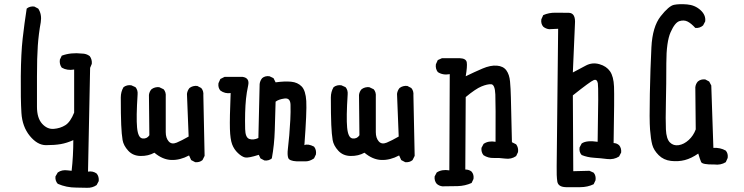

<svg xmlns="http://www.w3.org/2000/svg" viewBox="-20 -760 3540 914"><path d="M343 133Q296 133 255 115Q242 101 244 80L255 61Q275 47 302 51L321 53Q325 18 327 -19Q329 -56 329 -93Q298 -79 269 -74Q240 -69 199 -69Q158 -69 122 -113Q86 -157 82 -222.5Q78 -288 79 -397.5Q80 -507 88 -577.5Q96 -648 107 -719Q121 -731 143 -729L162 -719Q180 -692 174 -654Q164 -599 160 -543Q156 -487 156 -396.5Q156 -306 156 -252Q156 -198 180.5 -171Q205 -144 236 -146.5Q267 -149 291 -164Q315 -179 333 -224V-429Q300 -423 274 -438Q262 -454 265 -476L274 -495Q317 -511 370 -505Q391 -505 407 -493Q419 -477 417 -456L409 -437L399 57Q422 53 440 66Q452 80 450 102L440 121Q420 135 394 134Q368 133 343 133Z M909 12 890 2 880 -20Q837 3 795.5 1.5Q754 0 715 -33Q686 -17 649.5 -17.5Q613 -18 590.5 -42.5Q568 -67 563.5 -93.5Q559 -120 557 -166Q555 -212 555 -296Q555 -323 568 -345Q584 -357 605 -354L625 -345Q637 -331 635 -310Q628 -202 632.5 -153Q637 -104 658 -101Q679 -98 691 -116L689 -308Q691 -324 701 -335Q717 -347 738 -345L759 -335Q771 -321 769 -300Q769 -159 769 -131Q769 -103 783 -87Q797 -71 821 -81Q845 -91 878 -110L870 -313Q872 -329 882 -341Q898 -353 919 -351L938 -341Q950 -327 948 -306L954 -18L944 2Q930 14 909 12Z M1392 8Q1357 6 1352 -8.5Q1347 -23 1350.5 -52Q1354 -81 1357 -116Q1360 -151 1362 -189.5Q1364 -228 1363 -261.5Q1362 -295 1334 -291Q1306 -287 1292 -276Q1290 -208 1288 -139.5Q1286 -71 1274 -6Q1260 6 1239 4L1220 -6L1212 -23Q1162 -7 1146.5 -10.5Q1131 -14 1112.5 -31.5Q1094 -49 1085 -73Q1076 -97 1074.5 -146Q1073 -195 1078 -317Q1051 -313 1029 -329Q1017 -343 1020 -364L1029 -384L1049 -394H1135Q1169 -389 1161.5 -354Q1154 -319 1151 -289Q1148 -259 1147 -222.5Q1146 -186 1147 -145.5Q1148 -105 1167 -98.5Q1186 -92 1210 -103L1216 -360Q1218 -376 1228 -388Q1242 -400 1263 -397L1282 -388L1292 -368Q1335 -374 1366 -371Q1397 -368 1416 -348.5Q1435 -329 1438 -279Q1441 -229 1429 -69Q1446 -77 1475 -62Q1487 -47 1484 -25L1475 -6Q1454 8 1436.5 8Q1419 8 1392 8Z M1909 12 1890 2 1880 -20Q1837 3 1795.5 1.5Q1754 0 1715 -33Q1686 -17 1649.5 -17.5Q1613 -18 1590.5 -42.5Q1568 -67 1563.5 -93.5Q1559 -120 1557 -166Q1555 -212 1555 -296Q1555 -323 1568 -345Q1584 -357 1605 -354L1625 -345Q1637 -331 1635 -310Q1628 -202 1632.5 -153Q1637 -104 1658 -101Q1679 -98 1691 -116L1689 -308Q1691 -324 1701 -335Q1717 -347 1738 -345L1759 -335Q1771 -321 1769 -300Q1769 -159 1769 -131Q1769 -103 1783 -87Q1797 -71 1821 -81Q1845 -91 1878 -110L1870 -313Q1872 -329 1882 -341Q1898 -353 1919 -351L1938 -341Q1950 -327 1948 -306L1954 -18L1944 2Q1930 14 1909 12Z M2086 127Q2070 125 2059 115Q2047 101 2049 80L2059 61Q2084 45 2119 51L2121 -407Q2088 -401 2064 -417Q2052 -433 2055 -454L2064 -474L2084 -483H2168Q2199 -482 2202 -463Q2205 -444 2197 -397Q2238 -417 2276.5 -433.5Q2315 -450 2345.5 -447.5Q2376 -445 2390.5 -425Q2405 -405 2408 -372Q2411 -339 2412 -296.5Q2413 -254 2417 -83L2437 -73Q2449 -57 2446 -36L2437 -17Q2414 -1 2385 -5Q2356 -9 2330 -8Q2304 -7 2282 -21Q2270 -35 2272 -56L2282 -75Q2305 -91 2339 -85Q2340 -263 2338 -310.5Q2336 -358 2318 -359Q2300 -360 2272 -348.5Q2244 -337 2197 -298L2195 47Q2213 47 2225 57Q2237 71 2234 92L2225 111Q2194 125 2158.5 126Q2123 127 2086 127Z M2674 131Q2637 130 2633 104Q2629 78 2630 30Q2631 -18 2637 -623L2594 -621Q2578 -623 2566 -633Q2554 -647 2557 -668L2566 -688Q2593 -700 2624.5 -699.5Q2656 -699 2688 -699Q2721 -698 2717 -646L2707 -415Q2740 -433 2770 -448.5Q2800 -464 2833.5 -454.5Q2867 -445 2884 -420.5Q2901 -396 2903 -347.5Q2905 -299 2901 -79Q2915 -79 2927 -69Q2939 -55 2937 -34L2927 -15Q2902 1 2870.5 -3Q2839 -7 2807.5 -9Q2776 -11 2749 -22Q2736 -36 2739 -58L2749 -77Q2772 -93 2825 -85Q2830 -342 2826 -363.5Q2822 -385 2806 -378.5Q2790 -372 2707 -306L2709 55L2786 53L2806 62Q2818 76 2815 98L2806 117Q2777 131 2742 131Q2707 131 2674 131Z M3380 23Q3323 24 3317.5 11Q3312 -2 3304 -29Q3271 -6 3240 2Q3209 10 3174 6Q3139 2 3115.5 -21.5Q3092 -45 3085 -71Q3078 -97 3074.5 -143Q3071 -189 3073.5 -313Q3076 -437 3081 -535Q3086 -633 3125 -682.5Q3164 -732 3188.5 -737Q3213 -742 3250.5 -739Q3288 -736 3314.5 -712Q3341 -688 3337 -658L3327 -639Q3311 -625 3290 -627Q3270 -649 3253 -657.5Q3236 -666 3214.5 -659.5Q3193 -653 3172.5 -607Q3152 -561 3152 -459.5Q3152 -358 3150 -273.5Q3148 -189 3150 -144Q3152 -99 3169 -82Q3186 -65 3211 -69Q3236 -73 3258.5 -93.5Q3281 -114 3292 -144L3290 -345Q3292 -361 3302 -372Q3316 -384 3337 -382L3356 -372L3366 -353L3376 -56Q3409 -58 3435 -43Q3447 -29 3444 -8L3435 12Q3411 27 3380 23Z"/></svg>

Font: NaniFont Regular
Style: Regular
Weight: 400
Designer: Nanigashitei
Version: Version 1.036